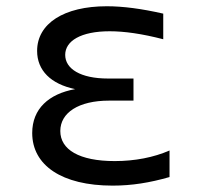

<svg xmlns="http://www.w3.org/2000/svg" viewBox="-20 -580 642 611"><path d="M338.4 10.7C399.4 10.7 456.5 1.5 519.5 -16.6V-101.1C469.2 -79.1 409.2 -67.4 345.2 -67.4C231.9 -67.4 171.9 -104 171.9 -163.1C171.9 -221.2 230 -259.8 327.1 -259.8H404.8V-330.1H323.7C235.8 -330.1 187.5 -361.3 187.5 -405.3C187.5 -449.7 237.3 -480.5 329.1 -480.5C375.5 -480.5 431.6 -472.7 499.5 -455.1V-536.6C431.2 -552.2 371.6 -560.1 319.8 -560.1C183.1 -560.1 98.1 -504.9 98.1 -418C98.1 -356 141.6 -312.5 219.2 -296.4C135.3 -281.2 82.5 -233.9 82.5 -156.7C82.5 -54.2 176.3 10.7 338.4 10.7Z"/></svg>

Font: Hack
Style: Regular
Weight: 400
Monospace: yes
Designer: Christopher Simpkins
Foundry: Christopher Simpkins
Version: Version 2.010